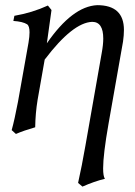

<svg xmlns="http://www.w3.org/2000/svg" viewBox="-20 -502 513 730"><path d="M293.5 207.5 276.9 193.4Q291 130.9 304.7 52.2L366.7 -300.3Q372.6 -332 372.6 -355.5Q372.6 -418.9 330.6 -418.9Q256.8 -416.5 149.9 -275.4L123 -122.6Q114.7 -72.3 113.8 -18.1Q71.3 -5.9 40.5 7.3L24.4 -7.3Q35.2 -45.9 48.3 -114.7L88.4 -339.8Q92.3 -363.3 92.3 -378.9Q92.3 -403.3 83 -409.7Q66.9 -419.9 30.8 -422.4L34.7 -441.9Q102.5 -453.6 162.1 -481L175.8 -463.9L158.2 -337.4Q255.4 -478 349.6 -482.4Q451.2 -482.4 451.2 -388.2Q451.2 -368.2 447.8 -344.2L392.6 -31.2Q372.1 85.4 372.1 138.2Q372.1 168.5 378.9 177.7Q337.4 188 293.5 207.5Z"/></svg>

Font: Kelvinch
Style: Italic
Weight: 400
Italic angle: -10°
Designer: Paul James Miller
Foundry: High-Logic / Made with FontCreator
Version: Version 3.40;July 22, 2017;FontCreator 11.0.0.2388 64-bit